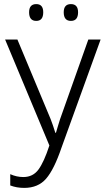

<svg xmlns="http://www.w3.org/2000/svg" viewBox="-20 -907 511 937"><path d="M471 -714H411L273 -325Q268 -309 263 -292.5Q258 -276 253 -259H250Q238 -298 227 -326L65 -714H5L221 -197Q195 -117 168 -80Q141 -43 94 -43Q61 -43 30 -57V-2Q61 10 98 10Q166 10 205 -35Q244 -80 280 -186ZM291 -847Q291 -805 326 -805Q361 -805 361 -847Q361 -887 326 -887Q291 -887 291 -847ZM122 -847Q122 -805 157 -805Q191 -805 191 -847Q191 -887 157 -887Q122 -887 122 -847Z"/></svg>

Font: Noto Sans UI SemiCondensed Light
Style: Regular
Weight: 300
Width: 4
Designer: Monotype Design Team
Foundry: Monotype Imaging Inc.
Version: Version 1.901